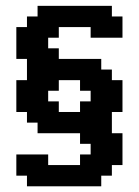

<svg xmlns="http://www.w3.org/2000/svg" viewBox="-20 -576 484 670"><path d="M111.1 -148.1H74.1V-185.2H37V-296.3H74.1V-370.4H37V-481.5H74.1V-518.5H111.1V-555.6H370.4V-518.5H407.4V-444.4H296.3V-481.5H185.2V-444.4H148.1V-407.4H185.2V-370.4H333.3V-333.3H370.4V-296.3H407.4V-185.2H370.4V-111.1H407.4V0H370.4V37H333.3V74.1H74.1V37H37V-37H148.1V0H259.3V-37H296.3V-74.1H259.3V-111.1H111.1ZM185.2 -185.2H259.3V-222.2H296.3V-259.3H259.3V-296.3H185.2V-259.3H148.1V-222.2H185.2Z"/></svg>

Font: Jersey 15
Style: Regular
Weight: 400
Designer: Sarah Cadigan-Fried
Version: Version 1.001; ttfautohint (v1.8.4.7-5d5b)